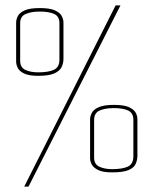

<svg xmlns="http://www.w3.org/2000/svg" viewBox="-20 -650 571 714"><path d="M70 44 410 -630H428L86 44ZM397 -9Q363 -9 345.5 -17.5Q328 -26 321.5 -38Q315 -50 315 -61V-206Q315 -218 321.5 -230.5Q328 -243 347.5 -251.5Q367 -260 404 -260Q441 -260 459.5 -251.5Q478 -243 484.5 -231Q491 -219 491 -207V-71Q491 -55 484.5 -40.5Q478 -26 458 -17.5Q438 -9 397 -9ZM397 -21Q435 -21 455.5 -30.5Q476 -40 476 -69V-204Q476 -230 456.5 -239Q437 -248 404 -248Q371 -248 350.5 -239Q330 -230 330 -204V-64Q330 -39 349.5 -30Q369 -21 397 -21ZM122 -368Q88 -368 70 -376.5Q52 -385 46 -397.5Q40 -410 40 -421V-566Q40 -578 46.5 -590.5Q53 -603 72 -611.5Q91 -620 128 -620Q165 -620 184 -611.5Q203 -603 209.5 -590.5Q216 -578 216 -566V-431Q216 -415 209 -400.5Q202 -386 182 -377Q162 -368 122 -368ZM122 -381Q160 -381 180.5 -390.5Q201 -400 201 -428V-564Q201 -589 181.5 -598Q162 -607 128 -607Q96 -607 75.5 -598Q55 -589 55 -564V-424Q55 -399 74.5 -390Q94 -381 122 -381Z"/></svg>

Font: Smooch Sans Thin
Style: Regular
Weight: 100
Designer: Robert E. Leuschke
Foundry: Robert E. Leuschke
Version: Version 1.010